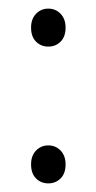

<svg xmlns="http://www.w3.org/2000/svg" viewBox="-20 -417 223 445"><path d="M52 -36Q52 -56 63.5 -68Q75 -80 92 -80Q109 -80 120.5 -68Q132 -56 132 -36Q132 -15 120.5 -3.5Q109 8 92 8Q75 8 63.5 -3.5Q52 -15 52 -36ZM52 -353Q52 -373 63.5 -385Q75 -397 92 -397Q109 -397 120.5 -385Q132 -373 132 -353Q132 -332 120.5 -320.5Q109 -309 92 -309Q75 -309 63.5 -320.5Q52 -332 52 -353Z"/></svg>

Font: Mukta Vaani ExtraLight
Style: Regular
Weight: 275
Designer: Noopur Datye, Girish Dalvi, Yashodeep Gholap, Pallavi Karambelkar
Foundry: Ek Type
Version: Version 2.538;PS 1.000;hotconv 16.6.51;makeotf.lib2.5.65220;